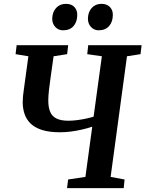

<svg xmlns="http://www.w3.org/2000/svg" viewBox="-20 -978 756 998"><path d="M328.5 0 334 -45 424 -58.5 459.5 -319.5Q434.5 -311 406 -304.5Q377.5 -298 348.5 -294.2Q319.5 -290.5 291.5 -290.5Q236.5 -290.5 199.2 -302.2Q162 -314 139.8 -335.2Q117.5 -356.5 107.8 -385.2Q98 -414 98 -447Q98 -462 99.5 -477.5Q101 -493 103 -506L127.5 -685.5L61 -696.5L66.5 -743H334.5L329 -696.5L258.5 -685.5L242.5 -571.5Q238 -540 234.5 -509.5Q231 -479 231 -455Q231 -420 240.8 -396.8Q250.5 -373.5 273.5 -362Q296.5 -350.5 335 -350.5Q356 -350.5 380.2 -353.5Q404.5 -356.5 427.5 -361.5Q450.5 -366.5 466.5 -371.5L509.5 -685.5L433.5 -696.5L438.5 -743H716L710.5 -696.5L640 -685.5L555 -58.5L627.5 -45L623 0ZM307.5 -820.5Q283 -820.5 267 -838.2Q251 -856 251.5 -882.5Q252.5 -916 272 -937Q291.5 -958 322.5 -958Q352 -958 367.2 -941Q382.5 -924 381.5 -899Q381 -864 362 -842.2Q343 -820.5 307.5 -820.5ZM492.5 -820.5Q468.5 -820.5 452.5 -838.2Q436.5 -856 437 -882.5Q438 -916 457.2 -937Q476.5 -958 507.5 -958Q536 -958 551.8 -941Q567.5 -924 566.5 -899Q566 -864 546.8 -842.2Q527.5 -820.5 492.5 -820.5Z"/></svg>

Font: Merriweather 24pt SemiBold
Style: Italic
Weight: 600
Italic angle: -7.8°
Version: Version 2.101